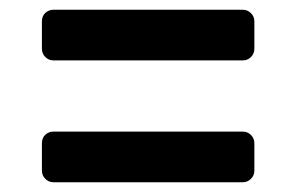

<svg xmlns="http://www.w3.org/2000/svg" viewBox="-20 -497 608 394"><path d="M90 -373Q80 -373 73 -380Q66 -387 66 -397V-453Q66 -464 73 -470.5Q80 -477 90 -477H478Q488 -477 495 -470Q502 -463 502 -453V-397Q502 -387 495 -380Q488 -373 478 -373ZM90 -123Q80 -123 73 -130Q66 -137 66 -147V-203Q66 -214 73 -220.5Q80 -227 90 -227H478Q488 -227 495 -220Q502 -213 502 -203V-147Q502 -137 495 -130Q488 -123 478 -123Z"/></svg>

Font: Rubik AZ
Style: Regular
Weight: 500
Designer: Hubert and Fischer
Foundry: Hubert & Fischer
Version: Version 2.000